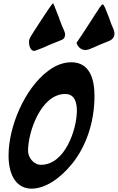

<svg xmlns="http://www.w3.org/2000/svg" viewBox="-20 -1120 702 1144"><path d="M214 -827C233 -834 253 -842 273 -852L347 -882C365 -889 368 -905 368 -914C368 -919 367 -925 364 -932L359 -945V-944C349 -967 340 -989 333 -1009H334C330 -1020 326 -1030 321 -1041L303 -1087C299 -1096 297 -1100 296 -1100C294 -1100 291 -1096 286 -1089L270 -1067C240 -1023 212 -979 182 -933L164 -904C154 -889 153 -877 153 -871V-867C153 -845 163 -817 183 -817C187 -817 190 -817 192 -819ZM513 -827C533 -835 552 -843 571 -852L632 -877C658 -888 662 -908 662 -920C662 -928 660 -936 657 -944C647 -967 638 -988 631 -1010L632 -1009C627 -1020 623 -1030 619 -1041L606 -1074C600 -1087 595 -1094 592 -1094C589 -1094 583 -1088 576 -1078L568 -1067H569C554 -1045 539 -1023 525 -1000C516 -987 508 -973 499 -960C479 -928 457 -896 436 -865C436 -865 437 -865 437 -863C437 -861 437 -860 438 -858L434 -862C437 -859 439 -856 441 -853L440 -854C452 -832 469 -822 490 -822C496 -822 504 -824 513 -827ZM168 4C244 4 333 -49 411 -146C489 -243 543 -385 543 -549C543 -646 516 -749 405 -749C359 -749 312 -732 266 -697C127 -593 31 -366 31 -194C31 -61 88 4 168 4ZM224 -138C179 -138 147 -184 147 -221C147 -334 224 -560 369 -560C430 -560 438 -499 438 -461C438 -350 368 -138 224 -138Z"/></svg>

Font: Bangerz
Style: Regular
Weight: 400
Designer: vernon adams
Foundry: Vernon Adams
Version: Version 2.10;December 28, 2023;FontCreator 13.0.0.2683 64-bi